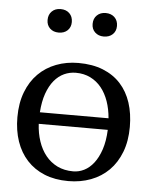

<svg xmlns="http://www.w3.org/2000/svg" viewBox="-50 -706 600 759"><g transform="rotate(5 250.0 -326.5)"><path d="M26.9 -223.1Q26.9 -279.3 43.7 -323Q60.5 -366.7 90.3 -396.5Q120.1 -426.3 160.9 -441.9Q201.7 -457.5 249 -457.5Q304.7 -457.5 346.7 -440.7Q388.7 -423.8 416.7 -393.1Q444.8 -362.3 459 -319.1Q473.1 -275.9 473.1 -223.1Q473.1 -167 456.3 -123.3Q439.5 -79.6 409.7 -49.8Q379.9 -20 338.6 -4.4Q297.4 11.2 249 11.2Q195.8 11.2 154.5 -5.6Q113.3 -22.5 85 -53.2Q56.6 -84 41.7 -127.2Q26.9 -170.4 26.9 -223.1ZM265.1 -28.8Q287.6 -28.8 308.6 -39.3Q329.6 -49.8 346.4 -71.5Q363.3 -93.3 374.3 -126.2Q385.3 -159.2 387.2 -204.1H113.3Q115.2 -167 126 -135Q136.7 -103 155.8 -79.3Q174.8 -55.7 202.1 -42.2Q229.5 -28.8 265.1 -28.8ZM242.2 -418Q217.8 -418 195.8 -408Q173.8 -397.9 156.5 -377.2Q139.2 -356.4 127.9 -324.7Q116.7 -293 113.8 -250H386.2Q383.3 -286.1 372.6 -316.9Q361.8 -347.7 343.8 -370.1Q325.7 -392.6 300 -405.3Q274.4 -418 242.2 -418ZM112.3 -616.2Q112.3 -637.7 125.5 -650.6Q138.7 -663.6 160.2 -663.6Q182.1 -663.6 195.3 -650.6Q208.5 -637.7 208.5 -616.2Q208.5 -595.7 195.3 -583Q182.1 -570.3 160.2 -570.3Q138.7 -570.3 125.5 -583Q112.3 -595.7 112.3 -616.2ZM291 -616.2Q291 -637.7 304.4 -650.6Q317.9 -663.6 338.9 -663.6Q360.8 -663.6 374.3 -650.6Q387.7 -637.7 387.7 -616.2Q387.7 -595.7 374.3 -583Q360.8 -570.3 338.9 -570.3Q317.9 -570.3 304.4 -583Q291 -595.7 291 -616.2Z"/></g></svg>

Font: PT Astra Serif
Style: Regular
Weight: 400
Designer: A.Korolkova, I. Chaeva
Foundry: ParaType Ltd
Version: Version 1.002